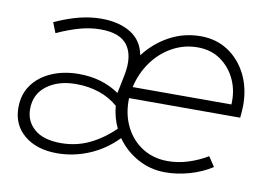

<svg xmlns="http://www.w3.org/2000/svg" viewBox="-61 -596 988 701"><g transform="rotate(10 433.0 -246.0)"><path d="M187 10Q112 10 66 -28Q20 -66 20 -130Q20 -179 45.5 -214.5Q71 -250 116 -269.5Q161 -289 217 -289Q303 -289 367 -245L381 -314Q395 -385 367.5 -424Q340 -463 267 -463Q229 -463 191 -452.5Q153 -442 106 -421L91 -459Q142 -482 183 -492Q224 -502 263 -502Q328 -502 371.5 -475.5Q415 -449 425 -395Q462 -444 515.5 -473Q569 -502 631 -502Q689 -502 733 -473Q777 -444 802 -394Q827 -344 827 -280Q827 -275 826 -257.5Q825 -240 824 -234H412Q410 -176 432.5 -130Q455 -84 496 -58Q537 -32 590 -32Q629 -32 666.5 -44Q704 -56 737 -76L761 -40Q724 -16 678.5 -3Q633 10 588 10Q533 10 486 -16Q439 -42 409 -85Q363 -38 305.5 -14Q248 10 187 10ZM418 -276H784Q787 -326 768 -367.5Q749 -409 713 -434.5Q677 -460 627 -460Q577 -460 533.5 -436Q490 -412 460 -370.5Q430 -329 418 -276ZM195 -29Q251 -29 299.5 -52Q348 -75 391 -117Q382 -135 376.5 -155.5Q371 -176 369 -198Q339 -224 299.5 -237.5Q260 -251 213 -251Q148 -251 105.5 -219.5Q63 -188 63 -132Q63 -87 96.5 -58Q130 -29 195 -29Z"/></g></svg>

Font: Red Hat Display VF
Style: Italic
Weight: 300
Italic angle: -12°
Designer: Pentagram, MCKL
Foundry: Pentagram, MCKL
Version: Version 1.023